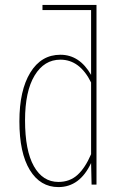

<svg xmlns="http://www.w3.org/2000/svg" viewBox="-20 -752 508 782"><path d="M373 0H353L351 -88Q305 10 218 10Q144 10 101.5 -59.5Q59 -129 59 -258Q59 -384 103.5 -456.5Q148 -529 226 -529Q304 -529 351 -447V-711H153V-732H373ZM351 -124V-416Q305 -509 226 -509Q160 -509 121 -444.5Q82 -380 82 -262Q82 -139 118 -75Q154 -11 218 -11Q264 -11 295.5 -39.5Q327 -68 351 -124Z"/></svg>

Font: Fira Sans Extra Condensed Thin
Style: Regular
Weight: 250
Width: 1
Designer: Carrois Corporate & Edenspiekermann AG
Foundry: Carrois Corporate GbR & Edenspiekermann AG
Version: Version 4.203